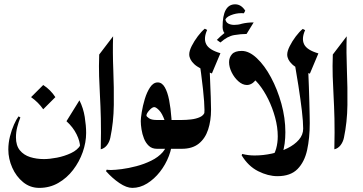

<svg xmlns="http://www.w3.org/2000/svg" viewBox="-20 -706 1720 911"><path d="M356.9 -230Q375.5 -192.9 382.1 -151.1Q388.7 -109.4 388.7 -75.2Q388.7 -30.3 372.6 15.6Q356.4 61.5 326.9 100.1Q297.4 138.7 256.6 162.1Q215.8 185.5 166.5 185.5Q123 185.5 89.8 158.4Q56.6 131.3 38.1 89.4Q19.5 47.4 19.5 3.4Q19.5 -27.8 27.3 -58.8Q35.2 -89.8 46.4 -115Q57.6 -140.1 67.9 -153.8L76.7 -148.9Q67.9 -127 61.8 -103Q55.7 -79.1 55.7 -54.2Q55.7 -15.6 74.2 7.1Q92.8 29.8 123 39.3Q153.3 48.8 188.5 48.8Q215.3 48.8 250.5 42Q285.6 35.2 316.9 20.5Q348.1 5.9 362.3 -18.1L359.9 -8.3Q359.9 -35.2 343.3 -68.8Q326.7 -102.5 295.4 -130.9ZM185.1 -302.7Q220.2 -279.8 242.7 -245.1L185.1 -187.5Q162.1 -220.7 127.4 -245.1Z M450.7 -447.3 516.6 -533.7Q514.2 -457 517.6 -373.5Q521 -290 520 -208Q519 -126 503.4 -52.2Q499 -31.7 487.1 -16.6Q475.1 -1.5 458 2.4Q460 -83.5 458.5 -143.8Q457 -204.1 454.3 -251.2Q451.7 -298.3 450.2 -344.2Q448.7 -390.1 450.7 -447.3Z M607.9 185.5Q580.6 185.5 546.6 162.6Q512.7 139.6 482.9 106L486.3 99.1Q495.1 100.6 506.8 100.6Q524.9 100.6 557.4 96.4Q589.8 92.3 627 82.5Q664.1 72.8 697.5 56.4Q731 40 752.2 15.9Q773.4 -8.3 773.4 -41Q773.4 -99.6 761.5 -133.8Q749.5 -168 734.9 -182.9Q720.2 -197.8 711.9 -197.8Q702.1 -197.8 688.5 -182.6Q674.8 -167.5 674.8 -157.7Q674.8 -153.3 686.8 -145Q698.7 -136.7 722.7 -136.7H842.8Q851.1 -136.7 856.4 -124.5Q861.8 -112.3 864.5 -96.2Q867.2 -80.1 867.2 -68.4Q867.2 -57.1 864.5 -40.8Q861.8 -24.4 856.4 -12.2Q851.1 0 842.8 0H724.6Q701.2 0 686.3 -13.9Q671.4 -27.8 663.1 -48.8Q654.8 -69.8 651.4 -92.3Q647.9 -114.7 647.9 -131.8Q647.9 -144.5 652.6 -174.1Q657.2 -203.6 667 -236.1Q676.8 -268.6 692.1 -291.7Q707.5 -314.9 728.5 -314.9Q748.5 -314.9 761.7 -292.2Q774.9 -269.5 782.5 -231Q790 -192.4 793.5 -144.3Q796.9 -96.2 796.9 -45.9Q796.9 -6.3 781.2 34.4Q765.6 75.2 738.8 109.4Q711.9 143.6 678 164.6Q644 185.5 607.9 185.5Z M920.9 -451.2 973.1 -420.9Q978.5 -299.3 980 -246.1Q981.4 -192.9 981.4 -186Q981.4 -133.3 967.5 -91.1Q953.6 -48.8 923.1 -24.4Q892.6 0 842.8 0Q832.5 0 826.2 -12.2Q819.8 -24.4 816.9 -40.8Q814 -57.1 814 -68.4Q814 -80.1 816.9 -96.2Q819.8 -112.3 826.2 -124.5Q832.5 -136.7 842.8 -136.7Q863.3 -136.7 887 -139.4Q910.6 -142.1 929.2 -150.6Q947.8 -159.2 952.1 -176.8L947.8 -159.7Q950.2 -168 950.2 -184.6Q950.2 -216.8 943.1 -283.4Q936 -350.1 920.9 -451.2ZM951.7 -569.8 962.9 -564Q944.8 -523.9 958.3 -496.6Q971.7 -469.2 1025.9 -453.6L985.4 -357.4Q923.8 -380.4 900.9 -402.3Q877.9 -424.3 877.9 -448.2Q877.9 -464.4 889.6 -487.8Q901.4 -511.2 918.5 -533.9Q935.5 -556.6 951.7 -569.8Z M1055.7 -541.5Q1043.9 -547.9 1040 -557.4Q1036.1 -566.9 1036.1 -578.1Q1036.1 -685.5 1095.7 -685.5Q1124.5 -685.5 1143.6 -655.3L1137.2 -643.1Q1133.3 -643.6 1125.5 -643.6Q1099.1 -643.6 1074.5 -633.5Q1049.8 -623.5 1046.9 -606.4L1048.8 -617.7Q1050.8 -601.1 1062.7 -594.5Q1074.7 -587.9 1091.3 -587.9Q1107.9 -587.9 1128.9 -592.8ZM1183.6 -599.6 1149.9 -544.9Q1124 -544.9 1091.6 -539.6Q1059.1 -534.2 1025.9 -504.4L1008.8 -516.6Q1042 -550.8 1082.5 -575.2Q1123 -599.6 1183.6 -599.6Z M1372.6 -440.4 1439.5 -410.2Q1441.4 -393.6 1442.9 -362.3Q1444.3 -331.1 1445.6 -293.7Q1446.8 -256.3 1447.8 -220.5Q1448.7 -184.6 1449.2 -158Q1449.7 -131.3 1449.7 -121.6Q1449.7 -51.3 1437.3 5.6Q1424.8 62.5 1391.6 96.2Q1358.4 129.9 1296.4 129.9Q1252 129.9 1204.8 106.2Q1157.7 82.5 1126.5 30.8L1129.4 24.4Q1157.2 31.7 1188 31.7Q1229 31.7 1270 22.7Q1311 13.7 1344.5 -2.9Q1377.9 -19.5 1398.2 -43Q1418.5 -66.4 1418.5 -95.7Q1418.5 -127.4 1412.4 -180.2Q1406.2 -232.9 1395.8 -299.8Q1385.3 -366.7 1372.6 -440.4ZM1416.5 -568.8 1427.7 -563Q1409.7 -522.9 1423.1 -495.6Q1436.5 -468.3 1490.7 -452.6L1450.2 -356.4Q1388.7 -379.4 1365.7 -401.4Q1342.8 -423.3 1342.8 -447.3Q1342.8 -463.4 1354.5 -486.8Q1366.2 -510.3 1383.3 -533Q1400.4 -555.7 1416.5 -568.8ZM1127 -464.4Q1162.1 -464.4 1198.7 -429.9Q1235.4 -395.5 1265.9 -338.6Q1296.4 -281.7 1315.2 -213.9Q1334 -146 1334 -78.6Q1334 -51.3 1330.6 -24.9Q1327.1 1.5 1318.8 25.9Q1314 41 1300.5 43.7Q1287.1 46.4 1265.6 47.4Q1282.7 26.4 1290.3 -1Q1297.9 -28.3 1297.9 -59.1Q1297.9 -102.5 1285.4 -148.4Q1272.9 -194.3 1252.7 -235.4Q1232.4 -276.4 1208.5 -305.9Q1184.6 -335.4 1161.1 -346.2H1204.1Q1193.4 -322.8 1179.7 -312.7Q1166 -302.7 1151.9 -302.7Q1130.9 -302.7 1111.3 -320.1Q1091.8 -337.4 1079.3 -362.5Q1066.9 -387.7 1066.9 -411.1Q1066.9 -433.1 1080.6 -448.7Q1094.2 -464.4 1127 -464.4Z M1559.1 -447.3 1625 -533.7Q1622.6 -457 1626 -373.5Q1629.4 -290 1628.4 -208Q1627.4 -126 1611.8 -52.2Q1607.4 -31.7 1595.5 -16.6Q1583.5 -1.5 1566.4 2.4Q1568.4 -83.5 1566.9 -143.8Q1565.4 -204.1 1562.7 -251.2Q1560.1 -298.3 1558.6 -344.2Q1557.1 -390.1 1559.1 -447.3Z"/></svg>

Font: Lateef ExtraBold
Style: Regular
Weight: 800
Designer: SIL International
Foundry: SIL International
Version: Version 4.200